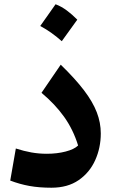

<svg xmlns="http://www.w3.org/2000/svg" viewBox="-20 -877 541 906"><path d="M455.6 -247.6Q455.6 -179.7 429.2 -121.1Q402.8 -62.5 351.1 -26.9Q299.3 8.8 222.7 8.8Q165 8.8 119.1 0.5Q73.2 -7.8 28.3 -24.9L54.7 -176.3Q92.3 -164.1 127.9 -157.7Q163.6 -151.4 200.7 -151.4Q249 -151.4 289.6 -161.9Q330.1 -172.4 348.6 -190.4Q325.2 -266.1 282.2 -326.2Q239.3 -386.2 175.8 -439L266.6 -571.8Q335 -505.4 376.5 -450.7Q418 -396 436.8 -346.9Q455.6 -297.9 455.6 -247.6ZM242.2 -856.9Q269.5 -846.7 295.2 -827.6Q320.8 -808.6 344.7 -784.2Q308.1 -732.9 271.5 -682.6Q249 -702.6 223.9 -720.7Q198.7 -738.8 169.9 -754.4Q188.5 -780.8 206.5 -806.2Q224.6 -831.5 242.2 -856.9Z"/></svg>

Font: Pinar-FD Bold
Style: Regular
Weight: 700
Designer: Amin Abedi
Version: Version 3.000